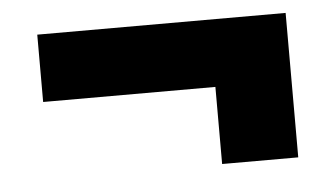

<svg xmlns="http://www.w3.org/2000/svg" viewBox="-33 -481 686 392"><g transform="rotate(-5 309.5 -285.0)"><path d="M564 -433V-295H55V-433ZM564 -383V-137H408V-383Z"/></g></svg>

Font: Public Sans Black
Style: Regular
Weight: 900
Designer: The Public Sans Project Authors: Dan O. Williams and USWDS (Libre Franklin designed by Pablo Impallari and Rodrigo Fuenz
Version: Version 1.007